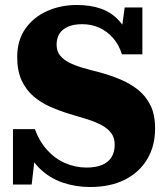

<svg xmlns="http://www.w3.org/2000/svg" viewBox="-20 -740 667 770"><path d="M327 -68Q363 -68 388 -78Q413 -88 426.5 -108.5Q440 -129 440 -160Q440 -187 426.5 -205.5Q413 -224 388.5 -237.5Q364 -251 330.5 -261.5Q297 -272 256 -284Q217 -296 180 -312.5Q143 -329 113.5 -354.5Q84 -380 66.5 -418Q49 -456 49 -511Q49 -578 81.5 -624.5Q114 -671 168.5 -695.5Q223 -720 288 -720Q343 -720 385.5 -705Q428 -690 459 -655.5Q490 -621 511 -563L461 -570L480 -710H551V-522H469Q457 -561 433 -588Q409 -615 378 -629Q347 -643 310 -643Q276 -643 253 -633Q230 -623 218.5 -605Q207 -587 207 -561Q207 -535 220.5 -518Q234 -501 257.5 -489Q281 -477 312 -468Q343 -459 379 -450Q423 -438 462.5 -421.5Q502 -405 533.5 -380Q565 -355 583.5 -317.5Q602 -280 602 -225Q602 -154 570 -101Q538 -48 480 -19Q422 10 341 10Q283 10 230.5 -8Q178 -26 137.5 -66Q97 -106 73 -175L126 -162L107 0H32V-222H120Q137 -174 168.5 -139Q200 -104 241 -86Q282 -68 327 -68Z"/></svg>

Font: Roboto Serif 36pt
Style: Bold
Weight: 700
Version: Version 1.008